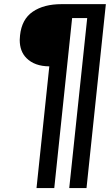

<svg xmlns="http://www.w3.org/2000/svg" viewBox="-20 -830 544 945"><path d="M159.7 95.7 222.7 -503.4Q150.4 -503.9 110.4 -543.9Q77.1 -577.1 77.1 -633.3Q77.1 -644 78.6 -655.8Q86.9 -735.4 141.4 -772.5Q195.8 -809.6 282.7 -809.6H501L405.8 95.7H320.8L409.2 -741.2H335L247.1 95.7Z"/></svg>

Font: Oswald
Style: Medium
Weight: 500
Designer: Vernon Adams
Foundry: Vernon Adams
Version: 3.0; ttfautohint (v0.94.23-7a4d-dirty) -l 8 -r 50 -G 150 -x 